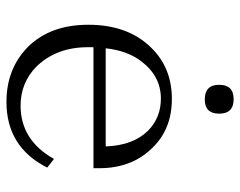

<svg xmlns="http://www.w3.org/2000/svg" viewBox="-95 -647 748 598"><g transform="rotate(90 279.0 -348.0)"><path d="M503.9 -265.1H127V-248Q127 -149.9 187 -87.9Q237.3 -38.1 309.1 -38.1Q416.5 -38.1 475.1 -142.1L502 -121.1Q438 5.9 297.4 5.9Q193.4 5.9 125 -62Q57.1 -131.8 57.1 -249Q57.1 -373 128.9 -445.3Q191.4 -509.3 288.1 -509.3Q381.8 -509.3 439.9 -449.2Q503.9 -385.3 503.9 -283.2ZM436 -303.2Q433.1 -389.2 386.2 -436Q345.7 -475.1 287.1 -475.1Q217.3 -475.1 170.9 -414.1Q137.7 -370.6 130.4 -303.2ZM289.1 -701.7Q334 -701.7 334 -656.7Q334 -611.8 290 -611.8Q244.1 -611.8 244.1 -656.7Q244.1 -701.7 289.1 -701.7Z"/></g></svg>

Font: I.Ming
Style: Regular
Weight: 400
Designer: Ichiten Fonts Project
Version: Version 5.10 Mar 24, 2018